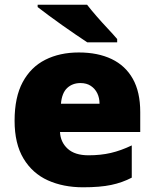

<svg xmlns="http://www.w3.org/2000/svg" viewBox="-20 -786 658 816"><path d="M315 -563Q396 -563 454.5 -535Q513 -507 544.5 -451Q576 -395 576 -310V-225H235Q237 -182 267.5 -154Q298 -126 356 -126Q408 -126 451 -136Q494 -146 540 -168V-31Q500 -10 452.5 0Q405 10 333 10Q249 10 183.5 -19.5Q118 -49 80 -112Q42 -175 42 -273Q42 -373 76.5 -437Q111 -501 172.5 -532Q234 -563 315 -563ZM322 -433Q288 -433 265.5 -412Q243 -391 239 -345H403Q403 -370 393.5 -389.5Q384 -409 366 -421Q348 -433 322 -433ZM350 -766Q367 -744 390.5 -717Q414 -690 438 -664.5Q462 -639 478 -620V-606H351Q331 -619 302.5 -638.5Q274 -658 243.5 -679.5Q213 -701 185.5 -721.5Q158 -742 140 -756V-766Z"/></svg>

Font: Noto Sans Thai Black
Style: Regular
Weight: 900
Version: Version 2.001